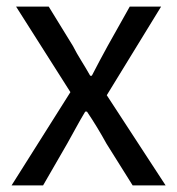

<svg xmlns="http://www.w3.org/2000/svg" viewBox="-20 -563 538 583"><path d="M15.1 0 193.8 -283.2 28.8 -543H127.9L201.2 -423.8Q212.9 -400.9 226.8 -378.7Q240.7 -356.4 253.9 -333H258.8Q271 -356.4 282.7 -378.7Q294.4 -400.9 307.1 -423.8L374 -543H469.2L304.2 -273.9L482.9 0H382.8L303.2 -127Q275.4 -177.7 244.1 -224.1H238.8Q224.6 -200.7 211.4 -176.3Q198.2 -151.9 184.1 -127L110.8 0Z"/></svg>

Font: Source Han Sans CN
Style: Regular
Weight: 400
Designer: Ryoko NISHIZUKA  (kana, bopomofo & ideographs); Paul D. Hunt (Latin, Greek & Cyrillic); Sandoll Communications , Soo-you
Foundry: Adobe
Version: Version 2.004;hotconv 1.0.118;makeotfexe 2.5.65603